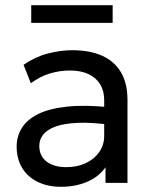

<svg xmlns="http://www.w3.org/2000/svg" viewBox="-20 -703 582 738"><path d="M215 15Q163 15 124.5 -4Q86 -23 65 -57.8Q44 -92.5 44 -140Q44 -179 64 -211.2Q84 -243.5 127 -264.8Q170 -286 238.5 -293.2Q307 -300.5 404 -290.5L406.5 -223Q331.5 -233 279 -230.8Q226.5 -228.5 194 -216.8Q161.5 -205 146.2 -185.8Q131 -166.5 131 -142.5Q131 -104 158.8 -82.2Q186.5 -60.5 235 -60.5Q276.5 -60.5 309.2 -75.8Q342 -91 361.2 -118.2Q380.5 -145.5 380.5 -181.5V-318.5Q380.5 -353 365.2 -378.5Q350 -404 320.5 -418Q291 -432 248 -432Q209.5 -432 171.5 -420.5Q133.5 -409 98.5 -383L70.5 -454Q116 -485 164.5 -497.5Q213 -510 257.5 -510Q325 -510 372.5 -488.8Q420 -467.5 445 -425Q470 -382.5 470 -319V0H385.5V-60Q360 -23.5 315 -4.2Q270 15 215 15ZM100 -615V-683H413V-615Z"/></svg>

Font: Geologica Cursive Light
Style: Regular
Weight: 300
Designer: Sindre Bremnes, Frode Helland
Foundry: Monokrom Skriftforlag AS
Version: Version 1.010;gftools[0.9.28]